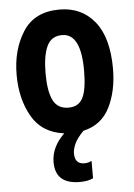

<svg xmlns="http://www.w3.org/2000/svg" viewBox="-55 -599 610 875"><g transform="rotate(-5 250.0 -161.5)"><path d="M275 234Q314 234 336 222V143Q320 151 303 151Q259 151 259 102Q259 84 269.5 59.5Q280 35 311 3Q395 -16 432.5 -91Q470 -166 470 -268Q470 -410 410.5 -483.5Q351 -557 250 -557Q136 -557 83 -474.5Q30 -392 30 -277Q30 -167 76 -86.5Q122 -6 223 7Q163 65 163 134Q163 234 275 234ZM162 -272Q162 -352 182 -396Q202 -440 252 -440Q338 -440 338 -271Q338 -185 319 -146.5Q300 -108 253 -108Q203 -108 182.5 -149.5Q162 -191 162 -272Z"/></g></svg>

Font: Noto Sans Mono UI Condensed
Style: Bold
Weight: 700
Width: 3
Designer: Monotype Design team
Foundry: Monotype Imaging Inc.
Version: 1.000